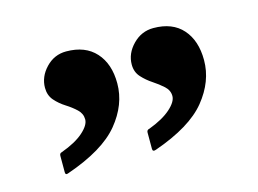

<svg xmlns="http://www.w3.org/2000/svg" viewBox="-50 -727 563 419"><g transform="rotate(-15 231.5 -517.5)"><path d="M258 -389Q250 -386 250 -393V-430Q250 -436 256 -437Q288 -449 305.5 -464.5Q323 -480 323 -493Q323 -506 312.5 -515.5Q302 -525 289 -533.5Q276 -542 265.5 -553.5Q255 -565 255 -582Q255 -607 274.5 -627Q294 -647 321 -647Q364 -647 387 -621Q410 -595 410 -551Q410 -503 375.5 -460.5Q341 -418 258 -389ZM60 -389Q53 -386 53 -393V-430Q53 -436 58 -437Q91 -449 108.5 -464.5Q126 -480 126 -493Q126 -506 116 -515.5Q106 -525 92.5 -533.5Q79 -542 69 -553.5Q59 -565 59 -582Q59 -607 78 -627Q97 -647 124 -647Q167 -647 190.5 -621Q214 -595 214 -551Q214 -503 179 -460.5Q144 -418 60 -389Z"/></g></svg>

Font: Noto Rashi Hebrew
Style: Bold
Weight: 700
Version: Version 1.006